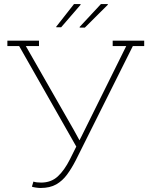

<svg xmlns="http://www.w3.org/2000/svg" viewBox="-20 -910 739 940"><path d="M178.7 10.3Q168.5 10.3 155.3 8.3Q142.1 6.3 136.2 3.9L143.6 -21Q149.9 -18.6 160.4 -17.3Q170.9 -16.1 181.2 -16.1Q230 -16.1 262.7 -46.1Q295.4 -76.2 322.3 -129.9L353.5 -192.4L73.7 -684.6H16.1V-710.9H170.9V-684.6H106.4L342.3 -272L369.1 -223.1L378.9 -242.2L598.1 -684.6H531.7V-710.9H686V-684.6H630.4L351.1 -125.5Q331.1 -86.4 308.6 -55.7Q286.1 -24.9 255.4 -7.3Q224.6 10.3 178.7 10.3ZM370.6 -774.9 369.6 -777.8 474.1 -890.1H507.3L508.3 -887.2L395.5 -774.9ZM255.9 -776.4 254.9 -778.8 342.3 -890.1H373.5L375 -887.2L279.3 -776.4Z"/></svg>

Font: Roboto Slab LO Thin
Style: Regular
Weight: 250
Designer: Google
Version: Version 2.00;September 28, 2018;FontCreator 11.5.0.2427 64-b